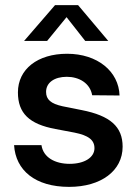

<svg xmlns="http://www.w3.org/2000/svg" viewBox="-20 -720 534 750"><path d="M242 -510C127 -510 50 -450 50 -359C50 -278 94 -235 197 -216L271 -202C326 -191 349 -173 349 -141C349 -105 310 -80 252 -80C195 -80 149 -105 142 -153H35C41 -55 117 10 250 10C375 10 459 -53 459 -147C459 -225 411 -268 299 -290L224 -305C179 -315 160 -331 160 -361C160 -397 192 -420 241 -420C289 -420 332 -395 340 -348L447 -347C444 -441 361 -510 242 -510ZM285 -700H195L74 -560H164L240 -653L313 -560H403Z"/></svg>

Font: Goli Medium
Style: Regular
Weight: 500
Designer: jaikishan Patel
Foundry: MagicType
Version: Version 1.000;Glyphs 3.2 (3242)